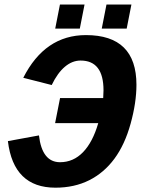

<svg xmlns="http://www.w3.org/2000/svg" viewBox="-20 -825 640 854"><path d="M225.1 -277.3 247.1 -388.7H439L440.4 -423.3Q440.4 -555.7 338.4 -555.7Q301.3 -555.7 268.6 -528.1Q235.8 -500.5 210 -446.8L83.5 -479Q179.7 -668.9 362.3 -668.9Q586.9 -668.9 586.9 -447.8Q586.9 -368.7 561 -275.1Q535.2 -181.6 488.8 -118.9Q442.4 -56.2 376.5 -23.2Q310.5 9.8 226.6 9.8Q40 9.8 15.1 -197.3L153.3 -222.7Q167 -103.5 247.1 -103.5Q306.2 -103.5 349.4 -148.2Q392.6 -192.9 417 -277.3ZM432.6 -697.8 453.6 -804.7H564.5L543.5 -697.8ZM225.6 -697.8 246.6 -804.7H356L335 -697.8Z"/></svg>

Font: Cousine
Style: Bold Italic
Weight: 700
Italic angle: -12°
Monospace: yes
Designer: Steve Matteson
Foundry: Ascender Corporation
Version: Version 1.20